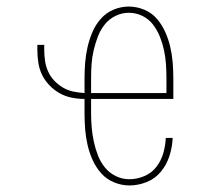

<svg xmlns="http://www.w3.org/2000/svg" viewBox="-20 -558 640 586"><path d="M375 8Q351 8 328 -1.5Q305 -11 289 -29Q273 -47 263 -69Q253 -91 247.5 -114.5Q242 -138 240 -162Q238 -186 238 -210V-256Q218 -256 198.5 -260Q179 -264 162 -273.5Q145 -283 131 -297.5Q117 -312 108.5 -329.5Q100 -347 97 -366.5Q94 -386 94 -406V-421H115V-406Q115 -389 117.5 -372Q120 -355 127 -339.5Q134 -324 146 -311.5Q158 -299 172.5 -290.5Q187 -282 204 -278.5Q221 -275 238 -274V-320Q238 -344 240 -368Q242 -392 247.5 -415.5Q253 -439 262.5 -461Q272 -483 288 -501Q304 -519 326.5 -528.5Q349 -538 373 -538Q397 -538 420 -528.5Q443 -519 458.5 -501Q474 -483 484 -461Q494 -439 499.5 -415.5Q505 -392 507 -368Q509 -344 509 -320V-256H258V-210Q258 -189 260 -167.5Q262 -146 266.5 -125Q271 -104 279 -83.5Q287 -63 300.5 -46.5Q314 -30 333.5 -20.5Q353 -11 375 -11Q398 -11 420.5 -20.5Q443 -30 457.5 -49Q472 -68 478.5 -91Q485 -114 486 -137H507Q506 -110 497.5 -83Q489 -56 471.5 -34.5Q454 -13 428 -2.5Q402 8 375 8ZM258 -274H488V-320Q488 -341 486.5 -362.5Q485 -384 480.5 -405Q476 -426 468 -446Q460 -466 447 -483Q434 -500 414.5 -509.5Q395 -519 373 -519Q352 -519 332.5 -509.5Q313 -500 299.5 -483Q286 -466 278.5 -446Q271 -426 266 -405Q261 -384 259.5 -362.5Q258 -341 258 -320Z"/></svg>

Font: Iosevka Curly Thin Extended
Style: Regular
Weight: 100
Width: 7
Monospace: yes
Designer: Belleve Invis
Foundry: Belleve Invis
Version: Version 11.1.0; ttfautohint (v1.8.3)